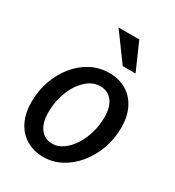

<svg xmlns="http://www.w3.org/2000/svg" viewBox="-180 -845 874 961"><g transform="rotate(30 256.5 -365.0)"><path d="M218 10Q162 10 119.5 -15.5Q77 -41 53.5 -88Q30 -135 30 -200Q30 -265 50.5 -323Q71 -381 107.5 -425.5Q144 -470 192 -495Q240 -520 296 -520Q353 -520 395.5 -494.5Q438 -469 461 -422.5Q484 -376 484 -313Q484 -247 463 -189Q442 -131 405 -86Q368 -41 320 -15.5Q272 10 218 10ZM224 -70Q256 -70 285 -90.5Q314 -111 336.5 -145.5Q359 -180 372 -224Q385 -268 385 -316Q385 -375 359.5 -407.5Q334 -440 289 -440Q256 -440 227 -420Q198 -400 176 -366Q154 -332 141.5 -288.5Q129 -245 129 -197Q129 -137 154.5 -103.5Q180 -70 224 -70ZM336 -583 221 -740H341L410 -583Z"/></g></svg>

Font: Instrument Sans SemiCondensed Medium
Style: Italic
Weight: 500
Width: 4
Italic angle: -13°
Designer: Rodrigo Fuenzalida
Foundry: fragTYPE
Version: Version 1.000;gftools[0.9.28]